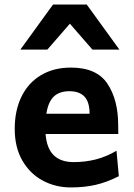

<svg xmlns="http://www.w3.org/2000/svg" viewBox="-20 -801 582 833"><path d="M177.7 -219.7Q182.6 -157.2 213.1 -127.4Q243.7 -97.7 299.8 -97.7Q350.1 -97.7 395.8 -109.4Q441.4 -121.1 485.4 -147L495.6 -36.6Q443.8 -10.3 394.8 1Q345.7 12.2 287.6 12.2Q221.2 12.2 165.8 -17.3Q110.4 -46.9 77.1 -104.2Q43.9 -161.6 43.9 -241.7Q43.9 -322.3 73.5 -382.3Q103 -442.4 158.2 -475.1Q213.4 -507.8 287.6 -507.8Q399.9 -507.8 446.3 -437.5Q492.7 -367.2 492.7 -259.8L493.2 -219.7ZM368.7 -307.6Q368.7 -357.9 346.7 -381.6Q324.7 -405.3 280.8 -405.3Q237.8 -405.3 213.4 -382.1Q189 -358.9 181.2 -307.6ZM68.4 -585.9 210 -781.2H356.4L498 -585.9H380.9L283.2 -698.2L185.5 -585.9Z"/></svg>

Font: Lesson One
Style: Bold
Weight: 700
Designer: But Ko, Victor Gaultney, Annie Olsen, Julie Remington, Don Collingsworth, Eric Hays, Becca Hirsbrunner
Version: Version 1.100